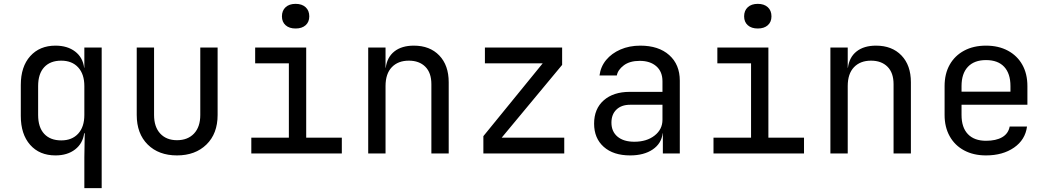

<svg xmlns="http://www.w3.org/2000/svg" viewBox="-20 -797 5440 997"><path d="M418 180V20L420 -105H417Q410 -52 370 -21Q330 10 268 10Q185 10 136.5 -45Q88 -100 88 -195V-356Q88 -451 137 -505.5Q186 -560 268 -560Q330 -560 370 -529.5Q410 -499 417 -445H418V-550H508V180ZM298 -68Q354 -68 386 -103Q418 -138 418 -200V-350Q418 -412 386 -447Q354 -482 298 -482Q241 -482 209.5 -448Q178 -414 178 -350V-200Q178 -136 209.5 -102Q241 -68 298 -68Z M899 10Q804 10 747 -46.5Q690 -103 690 -200V-550H780V-200Q780 -138 812 -103.5Q844 -69 899 -69Q955 -69 987.5 -103.5Q1020 -138 1020 -200V-550H1110V-200Q1110 -103 1052 -46.5Q994 10 899 10Z M1285 0V-82H1480V-468H1305V-550H1570V-82H1755V0ZM1515 -649Q1482 -649 1463 -666Q1444 -683 1444 -712Q1444 -742 1463 -759.5Q1482 -777 1515 -777Q1548 -777 1567 -759.5Q1586 -742 1586 -712Q1586 -683 1567 -666Q1548 -649 1515 -649Z M1892 0V-550H1982V-445H1983Q1990 -500 2028 -530Q2066 -560 2129 -560Q2212 -560 2261 -509Q2310 -458 2310 -370V0H2220V-360Q2220 -419 2188.5 -450.5Q2157 -482 2103 -482Q2047 -482 2014.5 -448Q1982 -414 1982 -350V0Z M2490 0V-90L2798 -468H2498V-550H2899V-460L2585 -82H2910V0Z M3252 10Q3165 10 3115 -34.5Q3065 -79 3065 -155Q3065 -232 3115 -276Q3165 -320 3250 -320H3420V-375Q3420 -425 3388 -453Q3356 -481 3302 -481Q3250 -481 3219 -457.5Q3188 -434 3183 -405H3093Q3099 -451 3127.5 -485.5Q3156 -520 3202 -540Q3248 -560 3305 -560Q3400 -560 3455 -511Q3510 -462 3510 -378V0H3422V-105H3421Q3415 -52 3369.5 -21Q3324 10 3252 10ZM3274 -61Q3338 -61 3379 -93Q3420 -125 3420 -175V-253H3252Q3207 -253 3181 -228Q3155 -203 3155 -160Q3155 -114 3186.5 -87.5Q3218 -61 3274 -61Z M3685 0V-82H3880V-468H3705V-550H3970V-82H4155V0ZM3915 -649Q3882 -649 3863 -666Q3844 -683 3844 -712Q3844 -742 3863 -759.5Q3882 -777 3915 -777Q3948 -777 3967 -759.5Q3986 -742 3986 -712Q3986 -683 3967 -666Q3948 -649 3915 -649Z M4292 0V-550H4382V-445H4383Q4390 -500 4428 -530Q4466 -560 4529 -560Q4612 -560 4661 -509Q4710 -458 4710 -370V0H4620V-360Q4620 -419 4588.5 -450.5Q4557 -482 4503 -482Q4447 -482 4414.5 -448Q4382 -414 4382 -350V0Z M5100 10Q5035 10 4986.5 -16Q4938 -42 4911.5 -89.5Q4885 -137 4885 -200V-350Q4885 -414 4911.5 -461Q4938 -508 4986.5 -534Q5035 -560 5100 -560Q5165 -560 5213.5 -534Q5262 -508 5288.5 -461Q5315 -414 5315 -350V-253H4973V-200Q4973 -135 5006 -100.5Q5039 -66 5100 -66Q5152 -66 5184 -84.5Q5216 -103 5223 -140H5313Q5304 -71 5245.5 -30.5Q5187 10 5100 10ZM4973 -321H5227V-350Q5227 -415 5194.5 -450Q5162 -485 5100 -485Q5039 -485 5006 -450Q4973 -415 4973 -350Z"/></svg>

Font: JetBrainsMono NF
Style: Regular
Weight: 400
Designer: Philipp Nurullin, Konstantin Bulenkov
Foundry: JetBrains
Version: Version 2.251; ttfautohint (v1.8.3);Nerd Fonts 2.2.2